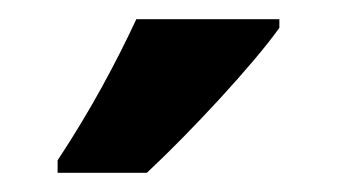

<svg xmlns="http://www.w3.org/2000/svg" viewBox="-20 -786 351 200"><path d="M271 -757V-766H122C101 -721 75 -672 40 -619V-606H133C179 -649 244 -719 271 -757Z"/></svg>

Font: Noto Sans Armenian ExtraCondensed
Style: Regular
Weight: 400
Width: 2
Designer: Monotype Design Team
Foundry: Monotype Imaging Inc.
Version: Version 2.008